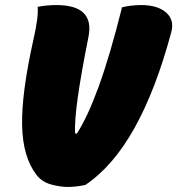

<svg xmlns="http://www.w3.org/2000/svg" viewBox="-20 -730 702 760"><path d="M203 -710Q356 -710 330 -583Q301 -438 288 -345.5Q275 -253 277 -202L284 -201Q326 -265 370.5 -387Q415 -509 463 -701Q478 -705 498.5 -707.5Q519 -710 538 -710Q604 -710 637.5 -680.5Q671 -651 658 -603Q597 -375 512.5 -223.5Q428 -72 318 2Q281 10 248 10Q220 10 183.5 0.5Q147 -9 125 -37Q70 -108 67.5 -234Q65 -360 111 -567Q123 -620 127 -652Q131 -684 129 -703Q143 -706 163.5 -708Q184 -710 203 -710Z"/></svg>

Font: Recursive Mn Csl St XBk
Style: Italic
Weight: 1000
Italic angle: -15°
Monospace: yes
Version: Version 1.079;hotconv 1.0.112;makeotfexe 2.5.65598; ttfautoh